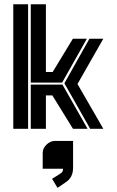

<svg xmlns="http://www.w3.org/2000/svg" viewBox="-20 -611 553 911"><path d="M257.8 218.3Q266.1 213.4 274.4 206.1Q279.3 200.2 279.3 189.5H182.6V114.7Q182.6 92.8 200.7 75.2Q218.8 57.6 241.2 57.6H326.7V185.5Q326.7 231 292.5 253.4L252.9 280.3L227.1 237.3ZM404.3 -427.2H470.2L347.7 -212.4L470.2 0H407.7L285.6 -215.8ZM113.3 -590.8V0H43V-590.8ZM276.4 -209.5 395.5 0H326.2L228.5 -158.2H197.8V0H126V-209.5ZM197.8 -590.8V-269.5H230L325.7 -427.2H392.1L274.9 -219.2H126V-590.8Z"/></svg>

Font: Ebtekar Inline 2
Style: Inline-2
Weight: 500
Designer: Arman Khorramak
Foundry: Arman Khorramak
Version: Version 2.000